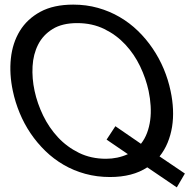

<svg xmlns="http://www.w3.org/2000/svg" viewBox="-20 -751 821 832"><path d="M618.2 -25.9Q554.7 16.1 456.5 16.1Q399.9 16.1 349.4 2.2Q298.8 -11.7 255.6 -36.9Q212.4 -62 176.5 -96.9Q140.6 -131.8 112.5 -173.3Q84.5 -214.8 65.2 -261.5Q45.9 -308.1 35.6 -356.9Q20 -430.2 27.1 -497.6Q34.2 -564.9 65.9 -616.9Q97.7 -668.9 155 -700Q212.4 -731 297.4 -731Q354 -731 404.5 -716.8Q455.1 -702.6 498.5 -677.2Q542 -651.9 577.9 -616.9Q613.8 -582 641.8 -540.5Q669.9 -499 689.5 -452.4Q709 -405.8 719.2 -356.9Q728 -315.9 729.7 -276.6Q731.4 -237.3 725.6 -201.2Q719.7 -165 706.3 -132.6Q692.9 -100.1 671.4 -73.2L781.2 1L746.1 61ZM590.8 -127.9Q607.4 -148.9 617.2 -175Q627 -201.2 630.9 -230.5Q634.8 -259.8 632.8 -292Q630.9 -324.2 624 -356.9Q612.3 -411.1 587.2 -463.6Q562 -516.1 523.2 -557.9Q484.4 -599.6 432.1 -625.2Q379.9 -650.9 314.5 -650.9Q249.5 -650.9 208 -625.2Q166.5 -599.6 145.3 -557.9Q124 -516.1 121.1 -463.6Q118.2 -411.1 129.9 -356.9Q141.6 -302.7 167 -250.2Q192.4 -197.8 231.2 -156Q270 -114.3 322.3 -88.6Q374.5 -63 439.5 -63Q489.7 -63 534.2 -83L441.9 -146L480 -204.1Z"/></svg>

Font: XB Khoramshahr
Style: Oblique
Weight: 400
Italic angle: 12°
Designer: Behnam
Foundry: Irmug
Version: Version 8.005 2009